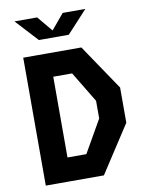

<svg xmlns="http://www.w3.org/2000/svg" viewBox="-100 -1009 820 1079"><g transform="rotate(-10 310.0 -469.5)"><path d="M120.8 -134.6H327.4L433.2 -319.6V-420.4L327.4 -595.4H120.8L133.3 -730H403.8L579.2 -470.4V-269.6L403.8 0H133.3ZM72.2 -730H219.8V0H72.2ZM176.1 -812.5H346.6L463.6 -939.4H334.3L261.3 -852.1L188.3 -939.4H59.1Z"/></g></svg>

Font: Monaspace Krypton Var
Style: Regular
Weight: 400
Designer: Riley Cran and the Lettermatic Team
Version: Version 1.101 (Monaspace Krypton Var)